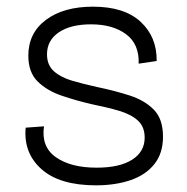

<svg xmlns="http://www.w3.org/2000/svg" viewBox="-20 -544 561 576"><path d="M268 12Q159 12 104.5 -36.5Q50 -85 57 -161L112 -165Q103 -104 147.5 -72.5Q192 -41 270 -41Q339 -41 376.5 -65Q414 -89 414 -131Q414 -164 393.5 -182.5Q373 -201 337.5 -211.5Q302 -222 257 -231Q209 -242 165 -257Q121 -272 93 -299.5Q65 -327 65 -377Q65 -445 118 -484.5Q171 -524 259 -524Q353 -524 402 -478.5Q451 -433 450 -361L396 -353Q398 -412 358 -441.5Q318 -471 253 -471Q192 -471 156.5 -447Q121 -423 121 -381Q121 -349 141.5 -330.5Q162 -312 196 -302Q230 -292 271 -283Q324 -272 369 -257.5Q414 -243 441.5 -215Q469 -187 469 -134Q469 -84 443 -51.5Q417 -19 371.5 -3.5Q326 12 268 12Z"/></svg>

Font: Bricolage Grotesque 10pt ExtraLight
Style: Regular
Weight: 200
Designer: Mathieu Triay
Foundry: Atelier Triay
Version: Version 1.000; ttfautohint (v1.8.4.7-5d5b);gftools[0.9.32]